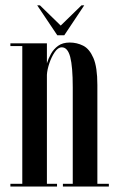

<svg xmlns="http://www.w3.org/2000/svg" viewBox="-20 -682 433 702"><path d="M18 0V-10H61.5V-513.5H18V-523.5H151.5V-450.5Q156.5 -467 166.2 -484.8Q176 -502.5 192.5 -514.5Q209 -526.5 235 -526.5Q261 -526.5 284 -515Q307 -503.5 321.5 -470Q336 -436.5 336 -371.5V-10H378V0H210V-10H246V-363Q246 -438 236.8 -473.5Q227.5 -509 206 -509Q192 -509 180 -491.2Q168 -473.5 160.2 -450Q152.5 -426.5 151.5 -408.5V-10H188.5V0ZM189.5 -553 116 -662.5H126L202 -588.5L278 -662.5H288L215 -553Z"/></svg>

Font: Imbue 100pt Medium
Style: Regular
Weight: 500
Designer: Tyler Finck
Foundry: Etcetera Type Company
Version: Version 1.102; ttfautohint (v1.8.3)